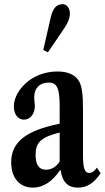

<svg xmlns="http://www.w3.org/2000/svg" viewBox="-20 -870 492 901"><path d="M205 -624.5 282 -738C300 -764 308 -787 308 -806C308 -832 293.5 -850.5 273.5 -850.5C244.5 -850.5 227.5 -829 218.5 -790L183 -635.5ZM134 10.5C182 10.5 225.5 -17.5 262 -71.5H264.5C272.5 -16.5 297.5 10.5 346 10.5C388 10.5 420.5 -10.5 452 -56.5L435 -83.5C423 -66.5 412 -58.5 399 -58.5C377 -58.5 369.5 -81.5 369.5 -142V-352.5C369.5 -428.5 364.5 -460 353.5 -484C337 -516.5 303 -534.5 250 -534.5C199 -534.5 152 -519 114 -490.5C71.5 -457.5 45 -412.5 45 -370.5C45 -333.5 64.5 -308.5 92.5 -308.5C121.5 -308.5 143.5 -335.5 143.5 -372C143.5 -385 140.5 -399.5 140.5 -413.5C140.5 -456.5 166.5 -482.5 207.5 -482.5C248 -482.5 260 -457 260 -369V-289.5C101 -257.5 32.5 -203 32.5 -108C32.5 -35.5 72 10.5 134 10.5ZM196 -73.5C163 -73.5 147 -96.5 147 -143C147 -202 173 -226.5 260 -248V-112.5C244.5 -87 221.5 -73.5 196 -73.5Z"/></svg>

Font: Libre Caslon Condensed SemiBold
Style: Regular
Weight: 600
Designer: Pablo Impallari, Rodrigo Fuenzalida, Katja Schimmel, Ertekin Erdin
Foundry: Pablo Impallari, Rodrigo Fuenzalida
Version: Version 2.000;gftools[0.9.33]